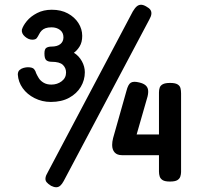

<svg xmlns="http://www.w3.org/2000/svg" viewBox="-20 -755 835 808"><path d="M195 27Q182 19 176 11.5Q170 4 171.5 -6.5Q173 -17 181 -30L539 -707Q548 -722 556 -728.5Q564 -735 573.5 -735Q583 -735 595 -728Q608 -721 613 -713.5Q618 -706 617 -696Q616 -686 608 -672L248 7Q241 20 233.5 26.5Q226 33 216.5 33Q207 33 195 27ZM194 -326Q157 -326 125.5 -342Q94 -358 75.5 -384Q57 -410 55 -441Q55 -454 62.5 -460.5Q70 -467 80 -469.5Q90 -472 97 -472Q117 -472 123.5 -464Q130 -456 132 -447Q136 -438 143 -426.5Q150 -415 163.5 -407Q177 -399 196 -399Q221 -399 239.5 -413Q258 -427 258 -450Q258 -469 244.5 -482Q231 -495 197 -495Q183 -495 175 -501.5Q167 -508 167 -530Q167 -549 175.5 -554Q184 -559 197 -559Q221 -559 234 -569.5Q247 -580 247 -598Q247 -618 232.5 -629Q218 -640 197 -640Q182 -640 172 -636.5Q162 -633 155.5 -626.5Q149 -620 144 -610Q140 -602 135 -595Q130 -588 116 -588Q100 -588 85 -601Q70 -614 72 -630Q77 -647 93 -666.5Q109 -686 136 -700Q163 -714 198 -714Q237 -714 265.5 -698.5Q294 -683 310 -658Q326 -633 326 -604Q326 -577 315 -559.5Q304 -542 291 -533Q312 -520 324.5 -497.5Q337 -475 337 -451Q337 -418 320 -389.5Q303 -361 271 -343.5Q239 -326 194 -326ZM695 9Q674 9 664.5 3Q655 -3 652 -12.5Q649 -22 649 -33V-102H493Q473 -102 462.5 -113.5Q452 -125 452 -145Q452 -152 453 -159Q454 -166 456 -174L512 -372Q519 -400 530.5 -407Q542 -414 566 -408Q583 -404 592 -396.5Q601 -389 603 -377.5Q605 -366 601 -349L555 -189H649V-366Q649 -377 652 -386Q655 -395 665 -400.5Q675 -406 696 -406Q717 -406 727 -400Q737 -394 739.5 -384Q742 -374 742 -362V-31Q742 -22 739 -12.5Q736 -3 726.5 3Q717 9 695 9Z"/></svg>

Font: Fredoka Medium
Style: Regular
Weight: 500
Designer: Ben Nathan
Foundry: Milena B. Brandão, Ben Nathan
Version: Version 2.001